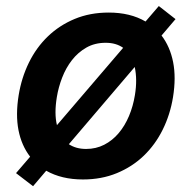

<svg xmlns="http://www.w3.org/2000/svg" viewBox="-20 -595 648 648"><path d="M43 -273.8Q52.6 -332.7 77.6 -383.7Q102.6 -434.7 141.5 -472.1Q180.4 -509.6 232.1 -531.1Q283.7 -552.6 346.9 -552.6Q419.7 -552.6 471.2 -522.4L516 -574.6L572.4 -530.5L525.2 -475.1Q554 -437.5 564.3 -385.3Q574.6 -333.1 563.9 -267Q554.3 -208.1 529.1 -157.3Q503.9 -106.5 465 -69.2Q426.1 -32 374.5 -10.7Q322.8 10.7 259.9 10.7Q187.9 10.7 136 -18.8L91.6 33.4L34.1 -10.7L81.7 -66.1Q52.6 -103.7 42.4 -155.7Q32.3 -207.7 43 -273.8ZM172.2 -172.6 395.6 -433.6Q371.8 -450.6 336.6 -450.6Q299.7 -450.6 271.3 -434.3Q242.9 -418 222.7 -391.9Q202.4 -365.8 189.8 -333.1Q177.2 -300.4 171.9 -267.8Q162.6 -211.6 172.2 -172.6ZM212.4 -108.3Q236.5 -92.3 270.6 -92.3Q304 -92.3 331.7 -106.5Q359.4 -120.7 380.3 -145.4Q401.3 -170.1 415.3 -203.3Q429.3 -236.5 435.4 -274.5Q443.9 -326.3 434.7 -369Z"/></svg>

Font: Inter P Semi Bold
Style: Italic
Weight: 600
Italic angle: 9.39999°
Designer: Rasmus Andersson
Foundry: rsms
Version: Version 3.018;git-588b23468